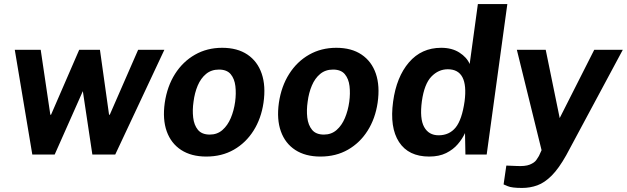

<svg xmlns="http://www.w3.org/2000/svg" viewBox="-20 -763 3095 948"><path d="M139.5 0 53 -517H181L228.5 -196.5H232L371 -517H473.5L518.5 -196.5H522L662 -517H791.5L549 0H436L389 -313L250 0Z M998.5 10Q924.5 10 874.5 -22.5Q824.5 -55 803.2 -114.5Q782 -174 793.5 -255.5Q805.5 -337 844.2 -398Q883 -459 942.8 -493Q1002.5 -527 1077 -527Q1152 -527 1201.8 -493.5Q1251.5 -460 1272.2 -399.2Q1293 -338.5 1281 -255.5Q1269.5 -177.5 1231.8 -117.8Q1194 -58 1134.8 -24Q1075.5 10 998.5 10ZM1016 -98.5Q1052.5 -98.5 1078.2 -121Q1104 -143.5 1119.5 -180.2Q1135 -217 1141 -260.5Q1146.5 -301.5 1142.2 -337.8Q1138 -374 1119 -396.8Q1100 -419.5 1061 -419.5Q1023.5 -419.5 997.5 -398Q971.5 -376.5 956.2 -340.5Q941 -304.5 935.5 -260.5Q929.5 -220 933.8 -182.8Q938 -145.5 957.2 -122Q976.5 -98.5 1016 -98.5Z M1562 10Q1488 10 1438 -22.5Q1388 -55 1366.8 -114.5Q1345.5 -174 1357 -255.5Q1369 -337 1407.8 -398Q1446.5 -459 1506.2 -493Q1566 -527 1640.5 -527Q1715.5 -527 1765.2 -493.5Q1815 -460 1835.8 -399.2Q1856.5 -338.5 1844.5 -255.5Q1833 -177.5 1795.2 -117.8Q1757.5 -58 1698.2 -24Q1639 10 1562 10ZM1579.5 -98.5Q1616 -98.5 1641.8 -121Q1667.5 -143.5 1683 -180.2Q1698.5 -217 1704.5 -260.5Q1710 -301.5 1705.8 -337.8Q1701.5 -374 1682.5 -396.8Q1663.5 -419.5 1624.5 -419.5Q1587 -419.5 1561 -398Q1535 -376.5 1519.8 -340.5Q1504.5 -304.5 1499 -260.5Q1493 -220 1497.2 -182.8Q1501.5 -145.5 1520.8 -122Q1540 -98.5 1579.5 -98.5Z M2099 10Q1997 10 1950.2 -61.8Q1903.5 -133.5 1921 -261.5Q1937.5 -383 1999.2 -455Q2061 -527 2158.5 -527Q2211.5 -527 2248.2 -503.5Q2285 -480 2299 -447L2339.5 -743H2485L2383 0H2278L2276 -106Q2263 -77.5 2240.2 -51Q2217.5 -24.5 2182.8 -7.2Q2148 10 2099 10ZM2145.5 -95Q2198.5 -95 2229.8 -133.5Q2261 -172 2274 -263.5Q2294 -421 2191 -421Q2145 -421 2110 -384.8Q2075 -348.5 2063 -263.5Q2051.5 -177 2074.2 -136Q2097 -95 2145.5 -95Z M2558 165Q2507 165 2486.8 156.2Q2466.5 147.5 2466.5 147.5L2480 54.5L2529.5 56.5Q2573 59 2595.8 49.8Q2618.5 40.5 2627.8 27.5Q2637 14.5 2641 7L2654 -21.5L2532 -517H2674.5L2743.5 -180L2914 -517H3055L2776 3Q2739 69 2704 104Q2669 139 2633.2 152Q2597.5 165 2558 165Z"/></svg>

Font: Public Sans
Style: Bold Italic
Weight: 700
Italic angle: -8°
Designer: The Public Sans project authors (U.S. Web Design System). Libre Franklin designed by Pablo Impallari and Rodrigo Fuenzal
Version: Version 1.008; ttfautohint (v1.8.1) -l 8 -r 50 -G 200 -x 14 